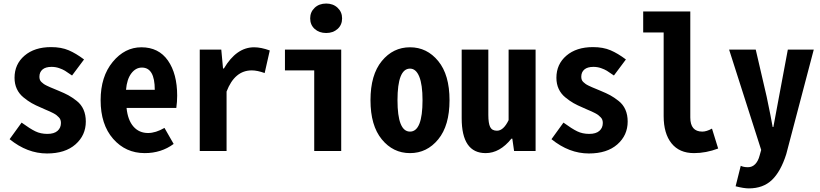

<svg xmlns="http://www.w3.org/2000/svg" viewBox="-20 -836 4540 1063"><path d="M240.2 13.7Q130.9 13.7 33.2 -65.4L99.6 -157.2Q146.5 -123 175.8 -108.9Q205.1 -94.7 242.2 -94.7Q279.3 -94.7 298.3 -111.3Q317.4 -127.9 317.4 -155.3Q317.4 -164.1 314.9 -171.9Q312.5 -179.7 305.7 -186.5Q298.8 -193.4 293 -198.2Q287.1 -203.1 274.9 -209.5Q262.7 -215.8 254.9 -219.2Q247.1 -222.7 231 -229.5Q214.8 -236.3 207 -240.2Q176.8 -252.9 155.3 -265.1Q133.8 -277.3 109.9 -296.9Q85.9 -316.4 73.2 -343.8Q60.5 -371.1 60.5 -405.3Q60.5 -480.5 115.7 -527.8Q170.9 -575.2 262.7 -575.2Q319.3 -575.2 360.4 -557.6Q401.4 -540 445.3 -506.8L378.9 -418Q352.5 -436.5 339.8 -444.3Q327.1 -452.1 307.1 -459Q287.1 -465.8 265.6 -465.8Q232.4 -465.8 215.3 -451.2Q198.2 -436.5 198.2 -411.1Q198.2 -402.3 200.7 -395Q203.1 -387.7 209.5 -381.8Q215.8 -376 221.7 -371.6Q227.5 -367.2 238.8 -361.8Q250 -356.4 257.8 -353Q265.6 -349.6 281.2 -343.3Q296.9 -336.9 305.7 -333Q336.9 -320.3 358.4 -308.6Q379.9 -296.9 404.8 -277.3Q429.7 -257.8 442.4 -229Q455.1 -200.2 455.1 -163.1Q455.1 -86.9 397.9 -36.6Q340.8 13.7 240.2 13.7Z M781.2 11.7Q675.8 11.7 606.4 -67.4Q537.1 -146.5 537.1 -281.2Q537.1 -412.1 604 -493.2Q670.9 -574.2 762.7 -574.2Q858.4 -574.2 909.7 -501Q960.9 -427.7 960.9 -306.6Q960.9 -272.5 956.1 -238.3H680.7Q687.5 -170.9 718.8 -135.3Q750 -99.6 799.8 -99.6Q841.8 -99.6 890.6 -127.9L941.4 -39.1Q873 11.7 781.2 11.7ZM677.7 -338.9H836.9Q836.9 -461.9 765.6 -461.9Q731.4 -461.9 707 -429.7Q682.6 -397.5 677.7 -338.9Z M1085.9 0V-561.5H1205.1L1214.8 -457H1219.7Q1289.1 -574.2 1386.7 -574.2Q1425.8 -574.2 1473.6 -556.6L1445.3 -431.6Q1404.3 -446.3 1374 -446.3Q1279.3 -446.3 1234.4 -329.1V0Z M1719.7 0V-446.3H1557.6V-561.5H1869.1V0ZM1786.1 -653.3Q1747.1 -653.3 1722.2 -675.8Q1697.3 -698.2 1697.3 -734.4Q1697.3 -769.5 1722.2 -793Q1747.1 -816.4 1786.1 -816.4Q1824.2 -816.4 1849.1 -793Q1874 -769.5 1874 -734.4Q1874 -698.2 1849.1 -675.8Q1824.2 -653.3 1786.1 -653.3Z M2406.2 -64.5Q2343.8 11.7 2250 11.7Q2156.2 11.7 2093.8 -64.5Q2031.2 -140.6 2031.2 -281.2Q2031.2 -421.9 2093.8 -498Q2156.2 -574.2 2250 -574.2Q2343.8 -574.2 2406.2 -498Q2468.8 -421.9 2468.8 -281.2Q2468.8 -140.6 2406.2 -64.5ZM2319.3 -281.2Q2319.3 -367.2 2301.3 -411.6Q2283.2 -456.1 2250 -456.1Q2180.7 -456.1 2180.7 -281.2Q2180.7 -107.4 2250 -107.4Q2319.3 -107.4 2319.3 -281.2Z M2668.9 11.7Q2536.1 11.7 2536.1 -181.6V-561.5H2683.6V-200.2Q2683.6 -153.3 2693.8 -132.8Q2704.1 -112.3 2731.4 -112.3Q2767.6 -112.3 2795.9 -170.9V-561.5H2945.3V0H2826.2L2816.4 -68.4H2811.5Q2747.1 11.7 2668.9 11.7Z M3240.2 13.7Q3130.9 13.7 3033.2 -65.4L3099.6 -157.2Q3146.5 -123 3175.8 -108.9Q3205.1 -94.7 3242.2 -94.7Q3279.3 -94.7 3298.3 -111.3Q3317.4 -127.9 3317.4 -155.3Q3317.4 -164.1 3314.9 -171.9Q3312.5 -179.7 3305.7 -186.5Q3298.8 -193.4 3293 -198.2Q3287.1 -203.1 3274.9 -209.5Q3262.7 -215.8 3254.9 -219.2Q3247.1 -222.7 3231 -229.5Q3214.8 -236.3 3207 -240.2Q3176.8 -252.9 3155.3 -265.1Q3133.8 -277.3 3109.9 -296.9Q3085.9 -316.4 3073.2 -343.8Q3060.5 -371.1 3060.5 -405.3Q3060.5 -480.5 3115.7 -527.8Q3170.9 -575.2 3262.7 -575.2Q3319.3 -575.2 3360.4 -557.6Q3401.4 -540 3445.3 -506.8L3378.9 -418Q3352.5 -436.5 3339.8 -444.3Q3327.1 -452.1 3307.1 -459Q3287.1 -465.8 3265.6 -465.8Q3232.4 -465.8 3215.3 -451.2Q3198.2 -436.5 3198.2 -411.1Q3198.2 -402.3 3200.7 -395Q3203.1 -387.7 3209.5 -381.8Q3215.8 -376 3221.7 -371.6Q3227.5 -367.2 3238.8 -361.8Q3250 -356.4 3257.8 -353Q3265.6 -349.6 3281.2 -343.3Q3296.9 -336.9 3305.7 -333Q3336.9 -320.3 3358.4 -308.6Q3379.9 -296.9 3404.8 -277.3Q3429.7 -257.8 3442.4 -229Q3455.1 -200.2 3455.1 -163.1Q3455.1 -86.9 3397.9 -36.6Q3340.8 13.7 3240.2 13.7Z M3822.3 11.7Q3741.2 11.7 3697.8 -42.5Q3654.3 -96.7 3654.3 -193.4V-656.2H3541V-772.5H3801.8V-185.5Q3801.8 -107.4 3868.2 -107.4Q3891.6 -107.4 3921.9 -124L3956.1 -13.7Q3888.7 11.7 3822.3 11.7Z M4126 207Q4097.7 207 4052.7 195.3L4081.1 82Q4096.7 89.8 4121.1 89.8Q4144.5 89.8 4161.1 72.8Q4177.7 55.7 4185.5 25.4L4194.3 -5.9L4016.6 -561.5H4164.1L4224.6 -300.8Q4250 -179.7 4257.8 -132.8H4261.7Q4290 -280.3 4293 -300.8L4341.8 -561.5H4485.4L4333 17.6Q4302.7 113.3 4253.9 160.2Q4205.1 207 4126 207Z"/></svg>

Font: GenEi Gothic M Regular
Style: Bold
Weight: 700
Designer: o_tamon (Modified); [Source Han Sans]
Ryoko NISHIZUKA  (kana & ideographs); Paul D. Hunt (Latin, Greek & Cyrillic); Wenl
Version: Version 1.1a;Original Version 1.004